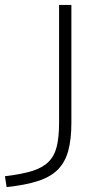

<svg xmlns="http://www.w3.org/2000/svg" viewBox="-109 -540 411 780"><path d="M-89 176Q-22 168 20.5 155Q63 142 87.5 118Q112 94 121.5 55.5Q131 17 131 -41V-520H181V-41Q181 27 168 73.5Q155 120 125.5 149.5Q96 179 45 195.5Q-6 212 -82 220Z"/></svg>

Font: M PLUS 2 Light
Style: Regular
Weight: 300
Designer: Coji Morishita
Foundry: UNDERFOREST DESIGN
Version: Version 1.001